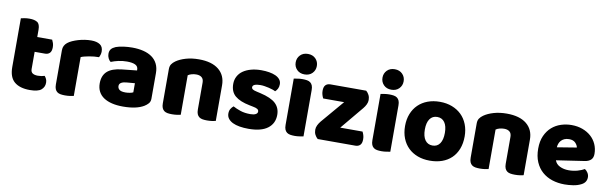

<svg xmlns="http://www.w3.org/2000/svg" viewBox="-47 -1178 5272 1662"><g transform="rotate(10 2589.0 -347.0)"><path d="M222 -167Q222 -141 238.5 -130Q255 -119 285 -119Q300 -119 316 -121.5Q332 -124 344 -128Q353 -117 359.5 -103.5Q366 -90 366 -71Q366 -33 337.5 -9Q309 15 237 15Q149 15 101.5 -25Q54 -65 54 -155V-583Q65 -586 85.5 -589.5Q106 -593 129 -593Q173 -593 197.5 -577.5Q222 -562 222 -512V-448H353Q359 -437 364.5 -420.5Q370 -404 370 -384Q370 -349 354.5 -333.5Q339 -318 313 -318H222Z M622 -1Q612 2 590.5 5Q569 8 546 8Q524 8 506.5 5Q489 2 477 -7Q465 -16 458.5 -31.5Q452 -47 452 -72V-372Q452 -395 460.5 -411.5Q469 -428 485 -441Q501 -454 524.5 -464.5Q548 -475 575 -483Q602 -491 631 -495.5Q660 -500 689 -500Q737 -500 765 -481.5Q793 -463 793 -421Q793 -407 789 -393.5Q785 -380 779 -369Q758 -369 736 -367Q714 -365 693 -361Q672 -357 653.5 -352.5Q635 -348 622 -342Z M1056 -108Q1073 -108 1093.5 -111.5Q1114 -115 1124 -121V-201L1052 -195Q1024 -193 1006 -183Q988 -173 988 -153Q988 -133 1003.5 -120.5Q1019 -108 1056 -108ZM1048 -501Q1102 -501 1146.5 -490Q1191 -479 1222.5 -456.5Q1254 -434 1271 -399.5Q1288 -365 1288 -318V-94Q1288 -68 1273.5 -51.5Q1259 -35 1239 -23Q1174 16 1056 16Q1003 16 960.5 6Q918 -4 887.5 -24Q857 -44 840.5 -75Q824 -106 824 -147Q824 -216 865 -253Q906 -290 992 -299L1123 -313V-320Q1123 -349 1097.5 -361.5Q1072 -374 1024 -374Q986 -374 950 -366Q914 -358 885 -346Q872 -355 863 -373.5Q854 -392 854 -412Q854 -438 866.5 -453.5Q879 -469 905 -480Q934 -491 973.5 -496Q1013 -501 1048 -501Z M1700 -308Q1700 -339 1682.5 -353.5Q1665 -368 1635 -368Q1615 -368 1595.5 -363Q1576 -358 1562 -348V-1Q1552 2 1530.5 5Q1509 8 1486 8Q1464 8 1446.5 5Q1429 2 1417 -7Q1405 -16 1398.5 -31.5Q1392 -47 1392 -72V-372Q1392 -399 1403.5 -416Q1415 -433 1435 -447Q1469 -471 1520.5 -486Q1572 -501 1635 -501Q1748 -501 1809 -451.5Q1870 -402 1870 -314V-1Q1860 2 1838.5 5Q1817 8 1794 8Q1772 8 1754.5 5Q1737 2 1725 -7Q1713 -16 1706.5 -31.5Q1700 -47 1700 -72Z M2385 -145Q2385 -69 2328 -26Q2271 17 2160 17Q2118 17 2082 11Q2046 5 2020.5 -7.5Q1995 -20 1980.5 -39Q1966 -58 1966 -84Q1966 -108 1976 -124.5Q1986 -141 2000 -152Q2029 -136 2066.5 -123.5Q2104 -111 2153 -111Q2184 -111 2200.5 -120Q2217 -129 2217 -144Q2217 -158 2205 -166Q2193 -174 2165 -179L2135 -185Q2048 -202 2005.5 -238.5Q1963 -275 1963 -343Q1963 -380 1979 -410Q1995 -440 2024 -460Q2053 -480 2093.5 -491Q2134 -502 2183 -502Q2220 -502 2252.5 -496.5Q2285 -491 2309 -480Q2333 -469 2347 -451.5Q2361 -434 2361 -410Q2361 -387 2352.5 -370.5Q2344 -354 2331 -343Q2323 -348 2307 -353.5Q2291 -359 2272 -363.5Q2253 -368 2233.5 -371Q2214 -374 2198 -374Q2165 -374 2147 -366.5Q2129 -359 2129 -343Q2129 -332 2139 -325Q2149 -318 2177 -312L2208 -305Q2304 -283 2344.5 -244.5Q2385 -206 2385 -145Z M2463 -621Q2463 -659 2488.5 -685Q2514 -711 2556 -711Q2598 -711 2623.5 -685Q2649 -659 2649 -621Q2649 -583 2623.5 -557Q2598 -531 2556 -531Q2514 -531 2488.5 -557Q2463 -583 2463 -621ZM2641 -1Q2630 1 2608.5 4.5Q2587 8 2565 8Q2543 8 2525.5 5Q2508 2 2496 -7Q2484 -16 2477.5 -31.5Q2471 -47 2471 -72V-479Q2482 -481 2503.5 -484.5Q2525 -488 2547 -488Q2569 -488 2586.5 -485Q2604 -482 2616 -473Q2628 -464 2634.5 -448.5Q2641 -433 2641 -408Z M2766 0Q2750 -14 2740.5 -33Q2731 -52 2731 -76Q2731 -96 2740.5 -115.5Q2750 -135 2764 -152L2936 -354H2752Q2746 -365 2740.5 -382Q2735 -399 2735 -419Q2735 -454 2750.5 -469.5Q2766 -485 2792 -485H3107Q3123 -471 3132.5 -452Q3142 -433 3142 -409Q3142 -389 3132.5 -369.5Q3123 -350 3109 -333L2941 -131H3137Q3143 -120 3148.5 -103Q3154 -86 3154 -66Q3154 -31 3138.5 -15.5Q3123 0 3097 0Z M3226 -621Q3226 -659 3251.5 -685Q3277 -711 3319 -711Q3361 -711 3386.5 -685Q3412 -659 3412 -621Q3412 -583 3386.5 -557Q3361 -531 3319 -531Q3277 -531 3251.5 -557Q3226 -583 3226 -621ZM3404 -1Q3393 1 3371.5 4.5Q3350 8 3328 8Q3306 8 3288.5 5Q3271 2 3259 -7Q3247 -16 3240.5 -31.5Q3234 -47 3234 -72V-479Q3245 -481 3266.5 -484.5Q3288 -488 3310 -488Q3332 -488 3349.5 -485Q3367 -482 3379 -473Q3391 -464 3397.5 -448.5Q3404 -433 3404 -408Z M4015 -243Q4015 -181 3996 -132.5Q3977 -84 3942.5 -51Q3908 -18 3860 -1Q3812 16 3753 16Q3694 16 3646 -2Q3598 -20 3563.5 -53.5Q3529 -87 3510 -135Q3491 -183 3491 -243Q3491 -302 3510 -350Q3529 -398 3563.5 -431.5Q3598 -465 3646 -483Q3694 -501 3753 -501Q3812 -501 3860 -482.5Q3908 -464 3942.5 -430.5Q3977 -397 3996 -349Q4015 -301 4015 -243ZM3665 -243Q3665 -182 3688.5 -149.5Q3712 -117 3754 -117Q3796 -117 3818.5 -150Q3841 -183 3841 -243Q3841 -303 3818 -335.5Q3795 -368 3753 -368Q3711 -368 3688 -335.5Q3665 -303 3665 -243Z M4406 -308Q4406 -339 4388.5 -353.5Q4371 -368 4341 -368Q4321 -368 4301.5 -363Q4282 -358 4268 -348V-1Q4258 2 4236.5 5Q4215 8 4192 8Q4170 8 4152.5 5Q4135 2 4123 -7Q4111 -16 4104.5 -31.5Q4098 -47 4098 -72V-372Q4098 -399 4109.5 -416Q4121 -433 4141 -447Q4175 -471 4226.5 -486Q4278 -501 4341 -501Q4454 -501 4515 -451.5Q4576 -402 4576 -314V-1Q4566 2 4544.5 5Q4523 8 4500 8Q4478 8 4460.5 5Q4443 2 4431 -7Q4419 -16 4412.5 -31.5Q4406 -47 4406 -72Z M4938 16Q4879 16 4828.5 -0.5Q4778 -17 4740.5 -50Q4703 -83 4681.5 -133Q4660 -183 4660 -250Q4660 -316 4681.5 -363.5Q4703 -411 4738 -441.5Q4773 -472 4818 -486.5Q4863 -501 4910 -501Q4963 -501 5006.5 -485Q5050 -469 5081.5 -441Q5113 -413 5130.5 -374Q5148 -335 5148 -289Q5148 -255 5129 -237Q5110 -219 5076 -214L4829 -177Q4840 -144 4874 -127.5Q4908 -111 4952 -111Q4993 -111 5029.5 -121.5Q5066 -132 5089 -146Q5105 -136 5116 -118Q5127 -100 5127 -80Q5127 -35 5085 -13Q5053 4 5013 10Q4973 16 4938 16ZM4910 -377Q4886 -377 4868.5 -369Q4851 -361 4840 -348.5Q4829 -336 4823.5 -320.5Q4818 -305 4817 -289L4988 -317Q4985 -337 4966 -357Q4947 -377 4910 -377Z"/></g></svg>

Font: Baloo Thambi
Style: Regular
Weight: 400
Designer: Aadarsh Rajan and Ek Type
Foundry: Ek Type
Version: Version 1.443;PS 1.000;hotconv 16.6.51;makeotf.lib2.5.65220;